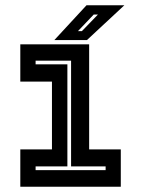

<svg xmlns="http://www.w3.org/2000/svg" viewBox="-20 -708 535 728"><path d="M57 0V-141.5H177V-398.5H57V-540H318V-141.5H438V0ZM115 -63H380.5V-77H249.5V-478H115V-464H235.5V-77H115ZM186 -556 308 -688H451.5L309.5 -556ZM275.5 -590H290.5L351.5 -653H335.5Z"/></svg>

Font: Tourney Thin
Style: Bold
Weight: 700
Version: Version 1.015